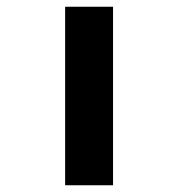

<svg xmlns="http://www.w3.org/2000/svg" viewBox="-20 -549 528 569"><path d="M173 0V-529H315V0Z"/></svg>

Font: Lexend Tera SemiBold
Style: Regular
Weight: 600
Version: Version 1.007